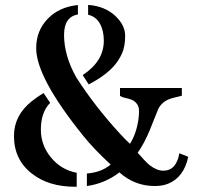

<svg xmlns="http://www.w3.org/2000/svg" viewBox="-20 -728 791 764"><path d="M309.1 -429.2Q393.1 -484.4 393.1 -565.9Q393.1 -606.4 377.4 -634.3Q361.8 -662.1 330.6 -669.4V-708.5Q397 -703.6 438.5 -665Q478 -627.9 478 -585.4Q478 -543 465.3 -514.9Q452.6 -486.8 432.1 -463.9Q397 -425.3 333 -392.1ZM179.7 -318.8Q142.6 -281.7 142.6 -211.9Q142.6 -149.4 183.6 -100.6Q223.6 -52.2 285.2 -40.5V15.1H277.8Q173.3 15.1 106.4 -37.6Q35.6 -92.8 35.6 -187Q35.6 -269 106.4 -325.2Q127.9 -342.3 153.3 -357.9ZM595.2 12.2Q516.1 12.2 455.1 -42Q397.5 2.4 325.7 12.2V-37.6Q383.3 -42 420.4 -73.2Q352.1 -136.2 310.5 -188.5Q124 -419.9 124 -536.1Q124 -606.4 170.9 -654.3Q215.3 -700.2 290 -708V-670.4Q234.9 -661.1 234.9 -588.9Q234.9 -505.9 284.2 -418.9Q359.4 -302.2 459 -194.3Q479 -172.4 497.1 -155.8Q522 -194.3 530.8 -252.4Q533.2 -268.6 533.2 -285.9Q533.2 -303.2 525.1 -314.2Q517.1 -325.2 505.4 -330.3Q493.7 -335.4 480.5 -337.9Q467.3 -340.3 457.5 -346.2V-377.9H703.6V-347.2Q690.4 -343.3 677.5 -340.6Q664.6 -337.9 652.3 -333Q624.5 -321.8 610.4 -295.9Q602.1 -276.9 594 -255.4Q585.9 -233.9 576.7 -211.9Q554.2 -157.2 527.8 -120.1Q562.5 -80.6 576.7 -69.8Q604.5 -48.8 629.9 -48.8Q681.6 -48.8 693.8 -118.2L729 -104Q711.9 -22.9 649.4 2.9Q626.5 12.2 595.2 12.2Z"/></svg>

Font: Stardos Stencil
Style: Regular
Weight: 400
Version: Version 1.000